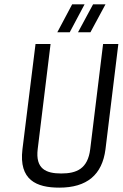

<svg xmlns="http://www.w3.org/2000/svg" viewBox="-20 -851 563 881"><path d="M261 -55C191 -55 142 -76 153 -167L212 -649H143L83 -166C66 -25 147 10 252 10C379 10 449 -49 464 -166L523 -649H453L394 -167C383 -76 331 -55 261 -55ZM300 -703 368 -831H311L243 -703ZM395 -703 464 -831H407L338 -703Z"/></svg>

Font: Gamestation Condensed
Style: Italic
Weight: 400
Width: 3
Designer: Jonas Hecksher
Foundry: Jonas Hecksher, Playtypeª, e-types AS
Version: Version 1.003